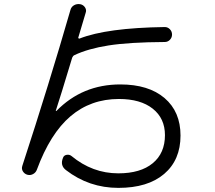

<svg xmlns="http://www.w3.org/2000/svg" viewBox="-20 -828 1040 928"><path d="M112.3 16.6Q98.6 12.7 90.8 0.5Q83 -11.7 87.9 -26.4Q217.8 -423.8 320.3 -779.3Q324.2 -794.9 337.9 -802.7Q351.6 -810.5 368.2 -807.6Q382.8 -804.7 391.1 -792Q399.4 -779.3 393.6 -764.6Q381.8 -725.6 358.4 -646.5Q357.4 -644.5 359.9 -642.6Q362.3 -640.6 364.3 -641.6Q496.1 -693.4 776.4 -697.3Q791 -697.3 801.3 -686.5Q811.5 -675.8 811.5 -661.1Q811.5 -646.5 801.3 -635.7Q791 -625 776.4 -625Q604.5 -624 504.9 -608.4Q405.3 -592.8 339.8 -561.5Q333 -558.6 329.1 -549.8Q269.5 -352.5 250 -293.9Q249 -292 250.5 -291.5Q252 -291 252.9 -292Q377.9 -419.9 561.5 -419.9Q698.2 -419.9 775.4 -354Q852.5 -288.1 852.5 -172.9Q852.5 -54.7 773.4 12.7Q694.3 80.1 552.2 80.1Q410.2 80.1 298.8 -5.9Q269.5 -28.3 284.2 -64.5Q288.1 -77.1 301.8 -79.6Q315.4 -82 325.2 -74.2Q426.8 9.8 551.8 9.8Q659.2 9.8 718.3 -39.1Q777.3 -87.9 777.3 -174.8Q777.3 -255.9 718.3 -302.7Q659.2 -349.6 554.7 -349.6Q418.9 -349.6 320.8 -266.1Q222.7 -182.6 158.2 -7.8Q153.3 5.9 140.1 13.2Q127 20.5 112.3 16.6Z"/></svg>

Font: Rounded Mgen+ 2m regular
Style: Regular
Weight: 400
Designer: [Source Han Sans]
Ryoko NISHIZUKA  (kana & ideographs); Paul D. Hunt (Latin, Greek & Cyrillic); Wenlong ZHANG  (bopomofo
Version: Version 1.059.20150602